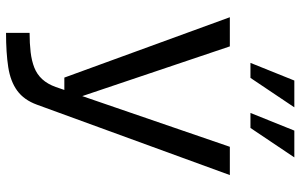

<svg xmlns="http://www.w3.org/2000/svg" viewBox="-204 -756 1019 652"><g transform="rotate(90 306.0 -429.5)"><path d="M91 -20Q127 -20 156.5 -23.5Q186 -27 209 -36Q232 -45 248.5 -63Q265 -81 275 -109L478 -700H574L335 -45Q319 -1 287.5 22Q256 45 207.5 52.5Q159 60 91 60ZM38 -700H137L325 -142L300 -138H243ZM423 -919H514L414 -770H363ZM253 -919H344L244 -770H193Z"/></g></svg>

Font: Moderustic
Style: Regular
Weight: 400
Designer: Tural Alisoy
Foundry: TAFT Foundry
Version: Version 2.120